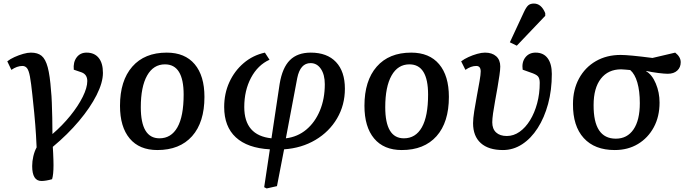

<svg xmlns="http://www.w3.org/2000/svg" viewBox="-20 -830 3900 1080"><path d="M213 188Q161 188 161 104Q161 77 167.5 49Q174 21 186 -1Q184 -41 182.5 -69.5Q181 -98 178.5 -127Q176 -156 172.5 -195.5Q169 -235 162 -297Q155 -364 148.5 -399Q142 -434 132 -446.5Q122 -459 106 -459Q76 -459 44 -437L21 -485Q37 -498 61.5 -509Q86 -520 110.5 -527Q135 -534 154 -534Q192 -534 214 -516Q236 -498 248.5 -451.5Q261 -405 267 -320Q270 -293 271.5 -252.5Q273 -212 274 -166Q275 -120 275 -76Q331 -124 375.5 -179Q420 -234 445.5 -285.5Q471 -337 471 -374Q471 -411 439 -423L395 -438Q391 -480 411 -507Q431 -534 467 -534Q511 -534 535 -504.5Q559 -475 559 -420Q559 -366 523.5 -295.5Q488 -225 424.5 -149.5Q361 -74 277 -4Q278 11 279 31.5Q280 52 280.5 70.5Q281 89 281 99Q281 152 273 178Q238 188 213 188Z M865 14Q764 14 709.5 -51Q655 -116 655 -235Q655 -376 724 -455Q793 -534 918 -534Q1020 -534 1075 -469Q1130 -404 1130 -285Q1130 -142 1060.5 -64Q991 14 865 14ZM877 -52Q943 -52 978 -114Q1013 -176 1013 -298Q1013 -468 908 -468Q843 -468 807.5 -405Q772 -342 772 -227Q772 -52 877 -52Z M1480 230 1466 223 1498 10Q1372 3 1306.5 -57.5Q1241 -118 1241 -228Q1241 -304 1270 -367.5Q1299 -431 1350.5 -475Q1402 -519 1470 -534L1496 -494Q1430 -464 1392 -392.5Q1354 -321 1354 -228Q1354 -68 1507 -52L1553 -358Q1568 -449 1610.5 -491.5Q1653 -534 1728 -534Q1820 -534 1870 -481Q1920 -428 1920 -331Q1920 -239 1876 -164Q1832 -89 1754.5 -43Q1677 3 1578 10L1538 217ZM1588 -52Q1654 -60 1703 -101Q1752 -142 1779.5 -208Q1807 -274 1807 -356Q1807 -410 1785 -442.5Q1763 -475 1727 -475Q1669 -475 1652 -391Z M2240 14Q2139 14 2084.5 -51Q2030 -116 2030 -235Q2030 -376 2099 -455Q2168 -534 2293 -534Q2395 -534 2450 -469Q2505 -404 2505 -285Q2505 -142 2435.5 -64Q2366 14 2240 14ZM2252 -52Q2318 -52 2353 -114Q2388 -176 2388 -298Q2388 -468 2283 -468Q2218 -468 2182.5 -405Q2147 -342 2147 -227Q2147 -52 2252 -52Z M2809 14Q2728 14 2684.5 -25Q2641 -64 2641 -137Q2641 -163 2647.5 -204.5Q2654 -246 2662.5 -291Q2671 -336 2677.5 -373.5Q2684 -411 2684 -428Q2684 -459 2659 -459Q2629 -459 2598 -437L2574 -485Q2591 -498 2615 -509Q2639 -520 2664 -527Q2689 -534 2708 -534Q2748 -534 2771 -513.5Q2794 -493 2794 -456Q2794 -438 2789.5 -407Q2785 -376 2778.5 -338Q2772 -300 2765 -262.5Q2758 -225 2753.5 -193Q2749 -161 2749 -142Q2749 -105 2770.5 -85Q2792 -65 2831 -65Q2869 -65 2902.5 -88.5Q2936 -112 2961.5 -153.5Q2987 -195 3001.5 -249Q3016 -303 3016 -364Q3016 -389 3006 -400.5Q2996 -412 2962 -423L2920 -438Q2914 -480 2935 -507Q2956 -534 2993 -534Q3037 -534 3060.5 -502.5Q3084 -471 3084 -414Q3084 -323 3063 -245.5Q3042 -168 3004.5 -109.5Q2967 -51 2917 -18.5Q2867 14 2809 14ZM2887 -573 2848 -592 2927 -762Q2940 -790 2951.5 -800Q2963 -810 2983 -810Q3025 -810 3047 -756V-741Z M3438 14Q3325 14 3263.5 -53.5Q3202 -121 3203 -245Q3203 -326 3237 -388.5Q3271 -451 3331.5 -486Q3392 -521 3471 -521Q3519 -521 3650 -504L3778 -534Q3809 -510 3809 -480Q3809 -451 3789.5 -433Q3770 -415 3736 -415Q3718 -415 3682 -419.5Q3646 -424 3615 -431V-429Q3648 -410 3669 -360Q3690 -310 3690 -253Q3690 -174 3657.5 -114Q3625 -54 3568.5 -20Q3512 14 3438 14ZM3444 -50Q3508 -50 3543.5 -102Q3579 -154 3579 -250Q3579 -318 3565 -366Q3551 -414 3525 -436Q3512 -437 3497.5 -438.5Q3483 -440 3474 -440Q3401 -440 3360 -387.5Q3319 -335 3319 -239Q3318 -50 3444 -50Z"/></svg>

Font: Literata 7pt Medium
Style: Italic
Weight: 500
Italic angle: -2°
Designer: Latin by Veronika Burian and Jose Scaglione. Greek by Irene Vlachou. Cyrillic by Vera Evstafieva
Foundry: TypeTogether
Version: Version 3.002